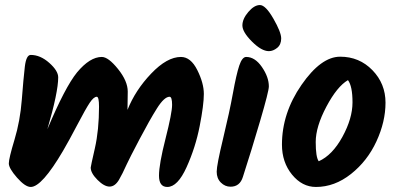

<svg xmlns="http://www.w3.org/2000/svg" viewBox="-20 -754 1575 762"><path d="M698 -528Q737 -528 763 -476Q789 -424 789 -381Q789 -338 772.5 -253.5Q756 -169 720.5 -90.5Q685 -12 644 -12Q611 -12 611 -57Q611 -102 637 -204Q663 -306 663 -338Q663 -370 653 -370Q632 -370 603 -324Q574 -278 533.5 -201Q493 -124 483 -102Q473 -80 466.5 -67Q460 -54 452 -40Q420 13 367 -40Q340 -67 340 -89Q340 -93 356.5 -165.5Q373 -238 373 -331Q373 -370 364 -370Q352 -370 336 -346Q320 -322 287 -259Q254 -196 230 -155Q146 -12 102 -12Q80 -12 47.5 -49Q15 -86 15 -105.5Q15 -125 37.5 -199.5Q60 -274 66.5 -358Q73 -442 78.5 -489Q84 -536 102 -536Q140 -536 175.5 -504.5Q211 -473 211 -447Q211 -388 168 -241Q238 -408 286 -467Q337 -528 384 -528Q410 -528 448.5 -480Q487 -432 487 -390.5Q487 -349 486 -318Q517 -396 580 -462Q643 -528 698 -528Z M1047 -551Q1018 -551 980 -589Q942 -627 942 -653Q942 -679 965.5 -706.5Q989 -734 1011.5 -734Q1034 -734 1065 -680Q1096 -626 1096 -601.5Q1096 -577 1080 -564Q1064 -551 1047 -551ZM957 -528Q992 -528 1019.5 -488Q1047 -448 1047 -411Q1047 -392 1012.5 -274.5Q978 -157 944 -52Q932 -13 895 -13Q873 -13 856.5 -29.5Q840 -46 840 -72.5Q840 -99 865.5 -204.5Q891 -310 904.5 -384.5Q918 -459 929.5 -493.5Q941 -528 957 -528Z M1361 -436Q1318 -411 1275.5 -331Q1233 -251 1233 -190.5Q1233 -130 1245 -114Q1299 -138 1339 -211Q1379 -284 1379 -348Q1379 -412 1361 -436ZM1234 -12Q1179 -12 1139 -61Q1099 -110 1099 -180Q1099 -305 1176.5 -417Q1254 -529 1330 -529Q1406 -529 1458 -475.5Q1510 -422 1510 -346.5Q1510 -271 1474 -193Q1438 -115 1373 -63.5Q1308 -12 1234 -12Z"/></svg>

Font: Kalam
Style: Bold
Weight: 700
Version: Version 2.001;PS 1.0;hotconv 1.0.79;makeotf.lib2.5.61930; tt